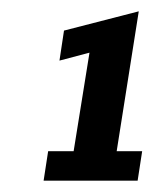

<svg xmlns="http://www.w3.org/2000/svg" viewBox="-20 -611 276 339"><path d="M57 -292 65 -344H110L138 -518L85 -504L93 -557L225 -591L186 -344H231L223 -292Z"/></svg>

Font: Rokkitt Medium
Style: Italic
Weight: 500
Italic angle: -9°
Designer: Vernon Adams
Foundry: Vernon Adams
Version: Version 3.103